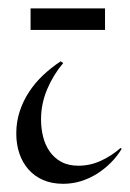

<svg xmlns="http://www.w3.org/2000/svg" viewBox="-20 -431 315 466"><path d="M275.4 -69.8Q264.2 -51.3 248.8 -35.9Q233.4 -20.5 215.1 -9Q196.8 2.4 176 8.8Q155.3 15.1 133.3 15.1Q106 15.1 84.7 5.9Q63.5 -3.4 49.1 -19.8Q34.7 -36.1 27.1 -58.3Q19.5 -80.6 19.5 -106.9Q19.5 -135.3 27.8 -160.6Q36.1 -186 50.8 -208.3Q65.4 -230.5 85.2 -249Q105 -267.6 127.4 -282.2L133.3 -277.8Q109.4 -249.5 94.5 -214.4Q79.6 -179.2 79.6 -141.1Q79.6 -119.1 84.7 -98.9Q89.8 -78.6 100.8 -63Q111.8 -47.4 128.9 -38.1Q146 -28.8 170.4 -28.8Q199.2 -28.8 225.3 -41Q251.5 -53.2 272.5 -71.8ZM54.2 -410.6H234.9V-358.4H54.2Z"/></svg>

Font: Montez
Style: Regular
Weight: 400
Designer: Astigmatic (AOETI)
Foundry: Astigmatic (AOETI)
Version: Version 1.000